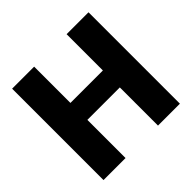

<svg xmlns="http://www.w3.org/2000/svg" viewBox="-177 -884 1056 1056"><g transform="rotate(-45 351.5 -355.5)"><path d="M647.9 0H477.5V-296.9H225.1V0H53.7V-710.9H225.1V-428.7H477.5V-710.9H647.9Z"/></g></svg>

Font: Sadagaat-English
Style: Regular
Weight: 900
Designer: Ahmed alsheikh
Foundry: Ahmed alsheikh Design
Version: Version 2.137;January 17, 2018;FontCreator 11.0.0.2408 64-bi